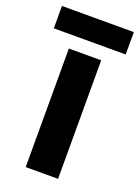

<svg xmlns="http://www.w3.org/2000/svg" viewBox="-150 -770 605 831"><g transform="rotate(20 152.5 -354.5)"><path d="M227 0H78V-546H227ZM318 -709V-606H-13V-709Z"/></g></svg>

Font: Noto Sans Medefaidrin
Style: Bold
Weight: 700
Designer: Dalton Maag Ltd
Foundry: Dalton Maag Ltd
Version: Version 1.002; ttfautohint (v1.8.4.7-5d5b)